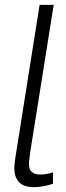

<svg xmlns="http://www.w3.org/2000/svg" viewBox="-20 -760 271 790"><path d="M143 -740H201L104 -132Q103 -120 101 -107.5Q99 -95 99 -84Q99 -73 103 -63.5Q107 -54 117 -48Q127 -42 145 -42Q158 -42 170.5 -44Q183 -46 198 -51V-4Q181 2 160.5 6Q140 10 119 10Q77 10 58 -11Q39 -32 39 -67Q39 -78 40.5 -89.5Q42 -101 43 -110Z"/></svg>

Font: Georama Light
Style: Italic
Weight: 300
Italic angle: -9°
Designer: Jean-Baptiste Levee
Foundry: Production Type
Version: Version 1.001